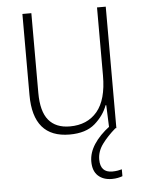

<svg xmlns="http://www.w3.org/2000/svg" viewBox="-53 -572 628 833"><g transform="rotate(-5 261.0 -155.5)"><path d="M439 -529V0H408L404 -103H401Q385 -59 345.5 -24.5Q306 10 235 10Q76 10 76 -176V-529H115V-182Q115 -101 146.5 -63Q178 -25 239 -25Q315 -25 358 -76Q401 -127 401 -232V-529ZM353 129Q353 186 405 186Q418 186 429.5 184Q441 182 447 180V210Q439 213 427 215.5Q415 218 401 218Q363 218 340.5 197Q318 176 318 135Q318 97 342 60Q366 23 411 -11L435 0Q399 31 376 62.5Q353 94 353 129Z"/></g></svg>

Font: Noto Sans Sinhala UI SemiCondensed ExtraLight
Style: Regular
Weight: 200
Width: 4
Designer: Jelle Bosma - Monotype Design Team
Foundry: Monotype Imaging Inc.
Version: Version 2.006; ttfautohint (v1.8.4.7-5d5b)